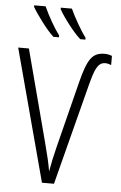

<svg xmlns="http://www.w3.org/2000/svg" viewBox="-62 -991 654 1034"><g transform="rotate(5 265.0 -474.0)"><path d="M343 -788H371V-798C346 -830 303 -905 284 -948H224V-940C246 -899 306 -820 343 -788ZM198 -788H228V-798C202 -832 163 -900 142 -948H80V-940C104 -898 162 -820 198 -788ZM205 0H270L410 -543C432 -626 446 -671 489 -671C499 -671 510 -668 521 -664V-713C509 -718 497 -721 480 -721C413 -720 389 -682 356 -552L267 -199C254 -147 245 -105 238 -64C230 -111 222 -145 203 -217L72 -714H14Z"/></g></svg>

Font: Noto Sans Mono Condensed Light
Style: Regular
Weight: 300
Width: 3
Designer: Monotype Design Team
Foundry: Monotype Imaging Inc.
Version: Version 2.014